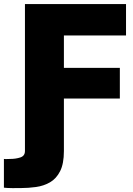

<svg xmlns="http://www.w3.org/2000/svg" viewBox="-54 -748 672 972"><path d="M-2 56.6Q25.4 56.6 48.8 49.1Q72.3 41.5 72.3 16.6V-727.5H584V-568.4H269.5V-404.3H552.7V-249H269.5V16.6Q269.5 81.1 250.2 118.9Q231 156.7 199 175Q167 193.4 128.2 198.7Q89.4 204.1 50.8 204.1Q36.6 204.6 9 204.3Q-18.6 204.1 -34.2 202.1V56.6Q-26.4 57.6 -17.1 57.1Q-7.8 56.6 -2 56.6Z"/></svg>

Font: Inter Tight Black
Style: Regular
Weight: 900
Designer: Rasmus Andersson
Foundry: rsms
Version: Version 3.004; ttfautohint (v1.8.4.7-5d5b)